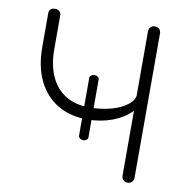

<svg xmlns="http://www.w3.org/2000/svg" viewBox="-85 -863 915 945"><g transform="rotate(10 372.0 -390.5)"><path d="M364 -272Q279 -272 216 -309.5Q153 -347 119 -417Q85 -487 85 -585V-754Q85 -767 93.5 -774Q102 -781 115 -781Q129 -781 137 -773Q145 -765 145 -754V-585Q145 -506 170.5 -449.5Q196 -393 245 -362.5Q294 -332 364 -332Q424 -332 474 -346Q524 -360 554.5 -384.5Q585 -409 585 -439H623Q619 -390 582.5 -352.5Q546 -315 488.5 -293.5Q431 -272 364 -272ZM614 0Q601 0 592.5 -8.5Q584 -17 584 -30V-751Q584 -764 592.5 -772.5Q601 -781 614 -781Q627 -781 635.5 -772.5Q644 -764 644 -751V-30Q644 -17 635.5 -8.5Q627 0 614 0ZM360 -168Q353 -168 346 -173.5Q339 -179 339 -186V-475Q339 -483 346 -488Q353 -493 360 -493H365Q373 -493 379.5 -488Q386 -483 386 -475V-186Q386 -179 379.5 -173.5Q373 -168 365 -168Z"/></g></svg>

Font: ComfortaaLight
Style: Regular
Weight: 300
Designer: Johan Aakerlund
Foundry: Johan Aakerlund
Version: Version 3.104; ttfautohint (v1.8.1.43-b0c9)